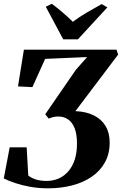

<svg xmlns="http://www.w3.org/2000/svg" viewBox="-22 -1012 660 1040"><path d="M238.5 8Q186.5 8 141 -0.2Q95.5 -8.5 59.2 -20.8Q23 -33 -1.5 -45.5L30.5 -214H122.5L131 -61.5Q147.5 -47.5 172.8 -39.8Q198 -32 230 -32Q266 -32 296 -45.2Q326 -58.5 348.2 -84.2Q370.5 -110 382.8 -147.5Q395 -185 395 -234.5Q395 -283.5 382.8 -316Q370.5 -348.5 347.5 -364.8Q324.5 -381 293 -381Q280 -381 267 -378Q254 -375 242 -369.5L223 -393L389 -634L450 -703L222.5 -693L153.5 -540L75.5 -544L107.5 -743H609L618 -716.5L386.5 -410Q445 -407.5 486.5 -386.8Q528 -366 550 -329Q572 -292 572 -239.5Q572 -178.5 546.2 -132.2Q520.5 -86 475 -54.8Q429.5 -23.5 369 -7.8Q308.5 8 238.5 8ZM320.5 -799 226 -975.5 259 -991.5Q289.5 -968.5 318.5 -943.5Q347.5 -918.5 372.5 -894Q408 -920.5 448.8 -944.5Q489.5 -968.5 529 -990L559.5 -972L400 -799Z"/></svg>

Font: Merriweather 96pt ExtraBold
Style: Italic
Weight: 800
Italic angle: -7.8°
Version: Version 2.101